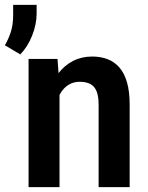

<svg xmlns="http://www.w3.org/2000/svg" viewBox="-64 -771 609 791"><path d="M181.2 -415.5V0H53.7V-528.3H172.9ZM160.6 -283.2 123.5 -282.7Q123 -340.8 136.7 -387.7Q150.4 -434.6 176 -468.3Q201.7 -502 237.1 -520Q272.5 -538.1 315.9 -538.1Q350.6 -538.1 378.9 -527.3Q407.2 -516.6 427.7 -493.2Q448.2 -469.7 459.2 -431.9Q470.2 -394 470.2 -338.9V0H342.3V-339.4Q342.3 -375.5 333.5 -396Q324.7 -416.5 307.4 -425.3Q290 -434.1 264.6 -434.1Q239.3 -434.1 219.7 -422.4Q200.2 -410.6 187 -389.9Q173.8 -369.1 167 -341.8Q160.2 -314.5 160.6 -283.2ZM86.9 -751V-715.3Q86.9 -670.9 68.4 -624.3Q49.8 -577.6 19.5 -546.9L-43.9 -584.5Q-28.3 -611.3 -19 -640.6Q-9.8 -669.9 -9.8 -709.5V-751Z"/></svg>

Font: Roboto SemiCondensed SemiBold
Style: Regular
Weight: 600
Width: 4
Designer: Christian Robertson
Foundry: Google
Version: Version 3.009; 2024